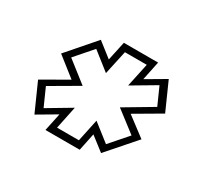

<svg xmlns="http://www.w3.org/2000/svg" viewBox="-79 -871 561 529"><g transform="rotate(30 201.0 -606.0)"><path d="M113.5 -448 125.5 -504.5 66 -469.5 26.5 -558 106.5 -604 45.5 -652 121.5 -739.5 167.5 -703.5 180.5 -764H289.5L277 -704L337.5 -739.5L376.5 -652L294.5 -604L355.5 -558L278 -469.5L234 -503.5L222.5 -448ZM138 -469.5H207.5L222.5 -540.5L277.5 -497.5L326.5 -553.5L260 -604.5L348.5 -657L324 -712L249.5 -668L265.5 -743H196L179.5 -667L123 -711.5L75 -656.5L141.5 -604.5L54 -553.5L79 -497.5L153 -541.5Z"/></g></svg>

Font: Tourney Expanded ExtraLight
Style: Italic
Weight: 200
Width: 7
Italic angle: -12°
Designer: Tyler Finck
Foundry: Etcetera Type Co
Version: Version 1.010; ttfautohint (v1.8.3)